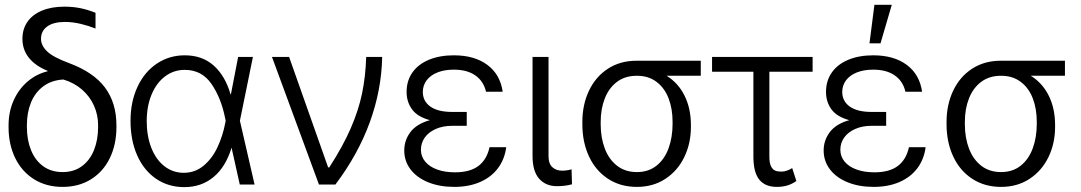

<svg xmlns="http://www.w3.org/2000/svg" viewBox="-20 -767 4493 798"><path d="M248 -739.3Q283.7 -739.3 314.5 -732.9Q345.2 -726.6 377 -713.9V-648.4Q349.1 -659.7 315.7 -667.7Q282.2 -675.8 250 -675.8Q202.1 -675.8 176.3 -657Q150.4 -638.2 150.4 -605.5Q150.4 -578.1 175.5 -553.7Q200.7 -529.3 266.6 -504.9Q368.2 -467.3 416 -403.6Q463.9 -339.8 463.9 -246.1V-238.3Q463.9 -167 436.8 -110.6Q409.7 -54.2 358.9 -22.2Q308.1 9.8 240.2 9.8Q171.9 9.8 121.1 -22.2Q70.3 -54.2 43 -110.6Q15.6 -167 15.6 -238.3V-246.1Q15.6 -302.2 36.6 -349.4Q57.6 -396.5 94.5 -428Q131.3 -459.5 177.7 -470.7V-472.7Q127 -493.2 100.1 -526.9Q73.2 -560.5 73.2 -605.5Q73.2 -646.5 94.2 -676.5Q115.2 -706.5 154.5 -722.9Q193.8 -739.3 248 -739.3ZM240.2 -51.8Q287.1 -51.8 320.3 -76.2Q353.5 -100.6 370.6 -143.1Q387.7 -185.5 387.7 -239.3V-247.1Q387.7 -289.6 370.6 -327.9Q353.5 -366.2 320.8 -394.8Q288.1 -423.3 243.2 -436.5Q193.8 -433.6 159.9 -408.2Q126 -382.8 108.9 -341.1Q91.8 -299.3 91.8 -247.1V-239.3Q91.8 -185.5 108.9 -143.1Q126 -100.6 159.4 -76.2Q192.9 -51.8 240.2 -51.8Z M522.5 -264.6Q522.5 -343.8 551.3 -405.8Q580.1 -467.8 631.6 -502.4Q683.1 -537.1 748 -537.1Q820.8 -537.1 868.7 -494.1Q916.5 -451.2 938.5 -374H939.5L969.7 -530.3H1031.2L977.1 -265.1L1038.1 0H976.6L942.4 -153.3Q918.5 -73.7 867.9 -31.5Q817.4 10.7 746.1 10.7Q679.2 10.7 628.4 -24.2Q577.6 -59.1 550 -121.6Q522.5 -184.1 522.5 -264.6ZM744.1 -48.8Q790.5 -48.8 826.2 -78.4Q861.8 -107.9 883.8 -154.8Q905.8 -201.7 916 -254.9L918 -265.1L916 -274.4Q899.9 -357.9 859.6 -417.2Q819.3 -476.6 748 -476.6Q702.1 -476.6 666.3 -449.7Q630.4 -422.9 610.1 -374.3Q589.8 -325.7 589.8 -263.7Q589.8 -201.7 608.9 -152.8Q627.9 -104 663.1 -76.4Q698.2 -48.8 744.1 -48.8Z M1110.4 -530.3H1181.6L1343.8 -71.3H1348.6Q1404.8 -158.2 1437.5 -233.2Q1470.2 -308.1 1484.9 -378.9Q1499.5 -449.7 1502 -530.3H1568.4Q1565.9 -393.6 1517.1 -259.3Q1468.3 -125 1374 0H1305.7Z M1766.6 -267.6Q1714.8 -281.7 1692.4 -312.7Q1669.9 -343.8 1669.9 -384.8Q1669.9 -431.6 1694.3 -466.1Q1718.8 -500.5 1763.2 -518.8Q1807.6 -537.1 1866.2 -537.1Q1952.1 -537.1 2005.6 -497.3Q2059.1 -457.5 2069.3 -385.7H2000Q1990.2 -429.2 1955.8 -453.4Q1921.4 -477.5 1866.2 -477.5Q1827.6 -477.5 1798.6 -466.1Q1769.5 -454.6 1753.7 -433.8Q1737.8 -413.1 1737.3 -385.7Q1737.3 -346.2 1768.8 -324Q1800.3 -301.8 1859.4 -301.8H1919.9V-244.1H1859.4Q1821.3 -244.1 1791.7 -231.2Q1762.2 -218.3 1745.8 -195.8Q1729.5 -173.3 1729.5 -144.5Q1729.5 -116.7 1747.1 -95.5Q1764.6 -74.2 1796.6 -62.5Q1828.6 -50.8 1871.1 -50.8Q1933.1 -50.8 1968.3 -77.1Q2003.4 -103.5 2014.6 -155.3H2084Q2077.6 -105.5 2049.8 -68.1Q2022 -30.8 1975.3 -10.5Q1928.7 9.8 1868.2 9.8Q1807.1 9.8 1760 -9.3Q1712.9 -28.3 1686.5 -62.7Q1660.2 -97.2 1660.2 -141.6Q1660.2 -184.1 1685.8 -218Q1711.4 -252 1766.6 -267.6Z M2259.8 -530.3V-118.2Q2259.8 -86.4 2275.9 -72Q2292 -57.6 2316.4 -57.6Q2327.6 -57.6 2339.4 -59.6Q2351.1 -61.5 2355.5 -63.5L2357.4 -1Q2328.6 6.8 2294.9 6.8Q2248.5 6.8 2220.9 -24.2Q2193.4 -55.2 2193.4 -118.2V-530.3Z M2626 -514.6H2892.6V-452.1H2750.5Q2799.3 -421.9 2825.4 -368.9Q2851.6 -315.9 2851.6 -247.1V-239.3Q2851.6 -171.4 2824.2 -114.5Q2796.9 -57.6 2745.8 -23.9Q2694.8 9.8 2627 9.8Q2558.6 9.8 2507.1 -23.9Q2455.6 -57.6 2428 -116.9Q2400.4 -176.3 2400.4 -251V-259.8Q2400.4 -332 2428 -390.1Q2455.6 -448.2 2506.6 -481.4Q2557.6 -514.6 2626 -514.6ZM2627 -51.8Q2674.8 -51.8 2708.3 -78.1Q2741.7 -104.5 2758.5 -150.1Q2775.4 -195.8 2775.4 -252.9V-260.7Q2775.4 -314.9 2758.8 -358.2Q2742.2 -401.4 2708.7 -426.8Q2675.3 -452.1 2627 -452.1Q2578.1 -452.1 2544.4 -426.8Q2510.7 -401.4 2493.7 -357.9Q2476.6 -314.5 2476.6 -259.8V-251Q2476.6 -194.8 2493.7 -149.7Q2510.7 -104.5 2544.7 -78.1Q2578.6 -51.8 2627 -51.8Z M3357.4 -468.8H3177.7V-116.2Q3177.7 -89.4 3184.6 -75.7Q3191.4 -62 3201.9 -57.9Q3212.4 -53.7 3227.5 -53.7Q3239.3 -53.7 3251 -57.9Q3262.7 -62 3272.5 -68.4L3290 -14.6Q3270 -1 3250.5 4.4Q3231 9.8 3209 9.8Q3160.2 9.8 3135.7 -20.5Q3111.3 -50.8 3111.3 -116.2V-468.8H2939.5V-530.3H3357.4Z M3509.8 -267.6Q3458 -281.7 3435.5 -312.7Q3413.1 -343.8 3413.1 -384.8Q3413.1 -431.6 3437.5 -466.1Q3461.9 -500.5 3506.3 -518.8Q3550.8 -537.1 3609.4 -537.1Q3695.3 -537.1 3748.8 -497.3Q3802.2 -457.5 3812.5 -385.7H3743.2Q3733.4 -429.2 3699 -453.4Q3664.6 -477.5 3609.4 -477.5Q3570.8 -477.5 3541.7 -466.1Q3512.7 -454.6 3496.8 -433.8Q3481 -413.1 3480.5 -385.7Q3480.5 -346.2 3512 -324Q3543.5 -301.8 3602.5 -301.8H3663.1V-244.1H3602.5Q3564.5 -244.1 3534.9 -231.2Q3505.4 -218.3 3489 -195.8Q3472.7 -173.3 3472.7 -144.5Q3472.7 -116.7 3490.2 -95.5Q3507.8 -74.2 3539.8 -62.5Q3571.8 -50.8 3614.3 -50.8Q3676.3 -50.8 3711.4 -77.1Q3746.6 -103.5 3757.8 -155.3H3827.1Q3820.8 -105.5 3793 -68.1Q3765.1 -30.8 3718.5 -10.5Q3671.9 9.8 3611.3 9.8Q3550.3 9.8 3503.2 -9.3Q3456.1 -28.3 3429.7 -62.7Q3403.3 -97.2 3403.3 -141.6Q3403.3 -184.1 3429 -218Q3454.6 -252 3509.8 -267.6ZM3614.3 -747.1H3686.5L3639.6 -586.9H3593.8Z M4139.6 -514.6H4406.2V-452.1H4264.2Q4313 -421.9 4339.1 -368.9Q4365.2 -315.9 4365.2 -247.1V-239.3Q4365.2 -171.4 4337.9 -114.5Q4310.5 -57.6 4259.5 -23.9Q4208.5 9.8 4140.6 9.8Q4072.3 9.8 4020.8 -23.9Q3969.2 -57.6 3941.7 -116.9Q3914.1 -176.3 3914.1 -251V-259.8Q3914.1 -332 3941.7 -390.1Q3969.2 -448.2 4020.3 -481.4Q4071.3 -514.6 4139.6 -514.6ZM4140.6 -51.8Q4188.5 -51.8 4221.9 -78.1Q4255.4 -104.5 4272.2 -150.1Q4289.1 -195.8 4289.1 -252.9V-260.7Q4289.1 -314.9 4272.5 -358.2Q4255.9 -401.4 4222.4 -426.8Q4189 -452.1 4140.6 -452.1Q4091.8 -452.1 4058.1 -426.8Q4024.4 -401.4 4007.3 -357.9Q3990.2 -314.5 3990.2 -259.8V-251Q3990.2 -194.8 4007.3 -149.7Q4024.4 -104.5 4058.3 -78.1Q4092.3 -51.8 4140.6 -51.8Z"/></svg>

Font: Pretendard Std Light
Style: Regular
Weight: 300
Designer: Base glyphs from Inter by Rasmus Andersson; Hangeul glyphs from Noto Sans CJK(Source Han Sans) by Jang Soo-young and Kan
Foundry: Kil Hyung-jin
Version: Version 1.309